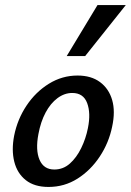

<svg xmlns="http://www.w3.org/2000/svg" viewBox="-20 -729 518 760"><path d="M172 11Q116 11 82 -16Q48 -43 36.5 -89Q25 -135 36 -192Q49 -257 85 -311Q121 -365 173.5 -397.5Q226 -430 287 -430Q341 -430 376 -404Q411 -378 424 -333Q437 -288 424 -228Q411 -164 375 -109.5Q339 -55 287 -22Q235 11 172 11ZM195 -58Q230 -58 256.5 -81.5Q283 -105 301.5 -143Q320 -181 328 -222Q340 -281 325 -321Q310 -361 266 -361Q235 -361 207.5 -340.5Q180 -320 160.5 -283.5Q141 -247 132 -198Q120 -135 136.5 -96.5Q153 -58 195 -58ZM244 -507 366 -709H478L317 -507Z"/></svg>

Font: Ysabeau Infant SemiBold
Style: Italic
Weight: 600
Italic angle: -12°
Designer: Christian Thalmann (Catharsis Fonts)
Version: Version 2.002; featfreeze: ss01,ss02,lnum